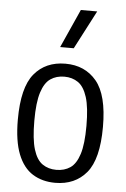

<svg xmlns="http://www.w3.org/2000/svg" viewBox="-56 -849 589 900"><g transform="rotate(5 238.0 -399.0)"><path d="M238 9.5Q177 9.5 132 -18.5Q87 -46.5 62.5 -108.2Q38 -170 38 -270.5Q38 -422 91.5 -486.5Q145 -551 238 -551Q330 -551 384.2 -486Q438.5 -421 438.5 -271Q438.5 -119.5 384.8 -55Q331 9.5 238 9.5ZM238 -51.5Q276 -51.5 303.5 -70.2Q331 -89 346 -136.2Q361 -183.5 361 -269Q361 -356 345.8 -404Q330.5 -452 303 -471Q275.5 -490 238 -490Q200.5 -490 173 -471.2Q145.5 -452.5 130.5 -405.2Q115.5 -358 115.5 -272.5Q115.5 -185.5 130.2 -137.5Q145 -89.5 172.8 -70.5Q200.5 -51.5 238 -51.5ZM206 -626.5 287.5 -808H364.5L270 -626.5Z"/></g></svg>

Font: Encode Sans Condensed Condensed
Style: Regular
Weight: 400
Width: 3
Designer: Multiple Designers
Foundry: Impallari Type
Version: Version 3.000; ttfautohint (v1.8.3) -l 8 -r 50 -G 200 -x 14 